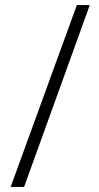

<svg xmlns="http://www.w3.org/2000/svg" viewBox="-20 -736 390 757"><path d="M334 -716 75 1H22L283 -716Z"/></svg>

Font: Noto Sans Thai ExtCond Light
Style: Regular
Weight: 300
Width: 2
Designer: Monotype Design Team
Foundry: Monotype Imaging Inc.
Version: Version 2.002; ttfautohint (v1.8.4.7-5d5b)